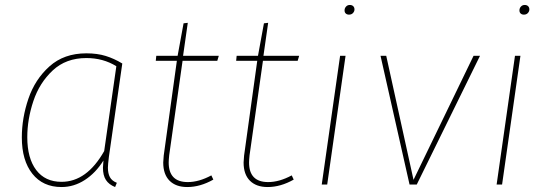

<svg xmlns="http://www.w3.org/2000/svg" viewBox="-20 -744 2199 774"><path d="M473 -488 419 -112Q415 -80 415 -68Q415 -45 423 -30Q431 -15 451 -7L444 10Q419 0 407 -18.5Q395 -37 395 -68Q395 -75 397 -97Q366 -47 322 -18.5Q278 10 228 10Q153 10 110.5 -43.5Q68 -97 68 -190Q68 -268 94.5 -346Q121 -424 179.5 -476.5Q238 -529 328 -529Q372 -529 406 -518.5Q440 -508 473 -488ZM90 -191Q90 -106 126 -58.5Q162 -11 228 -11Q330 -11 400 -135L449 -477Q396 -510 328 -510Q246 -510 192.5 -460Q139 -410 114.5 -336.5Q90 -263 90 -191Z M662 -118Q660 -98 660 -89Q660 -10 737 -10Q782 -10 832 -37L840 -20Q787 10 735 10Q689 10 663.5 -15.5Q638 -41 638 -89Q638 -97 640 -117L693 -499H608L610 -519H696L720 -650L737 -652L718 -519H862L856 -499H716Z M986 -118Q984 -98 984 -89Q984 -10 1061 -10Q1106 -10 1156 -37L1164 -20Q1111 10 1059 10Q1013 10 987.5 -15.5Q962 -41 962 -89Q962 -97 964 -117L1017 -499H932L934 -519H1020L1044 -650L1061 -652L1042 -519H1186L1180 -499H1040Z M1373 -519 1299 0H1277L1351 -519ZM1369 -702Q1369 -711 1375 -717.5Q1381 -724 1390 -724Q1399 -724 1404 -719Q1409 -714 1409 -706Q1409 -698 1403 -691.5Q1397 -685 1387 -685Q1379 -685 1374 -689.5Q1369 -694 1369 -702Z M1915 -519 1660 0H1631L1514 -519H1537L1647 -19L1889 -519Z M2078 -519 2004 0H1982L2056 -519ZM2074 -702Q2074 -711 2080 -717.5Q2086 -724 2095 -724Q2104 -724 2109 -719Q2114 -714 2114 -706Q2114 -698 2108 -691.5Q2102 -685 2092 -685Q2084 -685 2079 -689.5Q2074 -694 2074 -702Z"/></svg>

Font: Fira Sans Thin
Style: Italic
Weight: 250
Italic angle: -8°
Designer: Carrois Corporate & Edenspiekermann AG
Foundry: Carrois Corporate GbR & Edenspiekermann AG
Version: Version 4.203